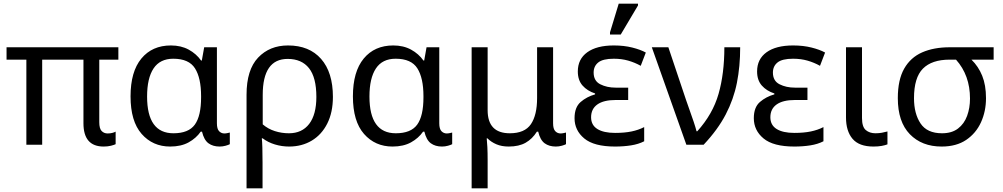

<svg xmlns="http://www.w3.org/2000/svg" viewBox="-20 -796 5517 1056"><path d="M550 10Q439 10 439 -118V-468H212V0H125V-468H16V-536H631V-468H526V-124Q526 -89 539 -75.5Q552 -62 572 -62Q586 -62 597.5 -65Q609 -68 616 -72V-3Q608 1 590.5 5.5Q573 10 550 10Z M916 10Q820 10 759 -59.5Q698 -129 698 -266Q698 -402 757.5 -474Q817 -546 920 -546Q976 -546 1018 -523Q1060 -500 1086 -463H1090L1103 -536H1173V-118Q1173 -87 1185 -74.5Q1197 -62 1214 -62Q1222 -62 1231 -64Q1240 -66 1244 -67V-3Q1237 1 1221 5.5Q1205 10 1188 10Q1151 10 1126.5 -8Q1102 -26 1091 -72H1084Q1059 -36 1017.5 -13Q976 10 916 10ZM934 -63Q1017 -63 1051.5 -110.5Q1086 -158 1086 -261V-267Q1086 -367 1052.5 -420Q1019 -473 933 -473Q860 -473 824.5 -419.5Q789 -366 789 -265Q789 -63 934 -63Z M1336 240V-275Q1336 -412 1399.5 -479Q1463 -546 1564 -546Q1681 -546 1746 -472Q1811 -398 1811 -263Q1811 -178 1780 -116.5Q1749 -55 1694.5 -22.5Q1640 10 1570 10Q1530 10 1492 -1.5Q1454 -13 1425 -35H1420Q1422 -19 1423 17Q1424 53 1424 98V240ZM1569 -63Q1641 -63 1680.5 -114.5Q1720 -166 1720 -263Q1720 -370 1679.5 -421Q1639 -472 1562 -472Q1425 -472 1425 -274V-112Q1454 -87 1491.5 -75Q1529 -63 1569 -63Z M2139 10Q2043 10 1982 -59.5Q1921 -129 1921 -266Q1921 -402 1980.5 -474Q2040 -546 2143 -546Q2199 -546 2241 -523Q2283 -500 2309 -463H2313L2326 -536H2396V-118Q2396 -87 2408 -74.5Q2420 -62 2437 -62Q2445 -62 2454 -64Q2463 -66 2467 -67V-3Q2460 1 2444 5.5Q2428 10 2411 10Q2374 10 2349.5 -8Q2325 -26 2314 -72H2307Q2282 -36 2240.5 -13Q2199 10 2139 10ZM2157 -63Q2240 -63 2274.5 -110.5Q2309 -158 2309 -261V-267Q2309 -367 2275.5 -420Q2242 -473 2156 -473Q2083 -473 2047.5 -419.5Q2012 -366 2012 -265Q2012 -63 2157 -63Z M2574 240V-536H2662V-190Q2662 -63 2784 -63Q2866 -63 2900 -113Q2934 -163 2934 -257V-536H3022V-118Q3022 -87 3034 -74.5Q3046 -62 3063 -62Q3071 -62 3080 -64Q3089 -66 3093 -67V-3Q3086 1 3070 5.5Q3054 10 3037 10Q3000 10 2975.5 -8Q2951 -26 2940 -72H2933Q2908 -32 2871 -11Q2834 10 2778 10Q2739 10 2710 -2.5Q2681 -15 2661 -35H2657Q2659 -17 2660.5 13Q2662 43 2662 84V240Z M3363 10Q3247 10 3193.5 -34.5Q3140 -79 3140 -146Q3140 -206 3173.5 -235Q3207 -264 3253 -277V-282Q3210 -296 3184 -325.5Q3158 -355 3158 -403Q3158 -471 3210 -508.5Q3262 -546 3356 -546Q3412 -546 3457.5 -534.5Q3503 -523 3532 -507L3504 -434Q3472 -452 3435.5 -462.5Q3399 -473 3356 -473Q3296 -473 3270.5 -452.5Q3245 -432 3245 -397Q3245 -351 3281.5 -332.5Q3318 -314 3366 -314H3435V-246H3366Q3300 -246 3265.5 -221.5Q3231 -197 3231 -151Q3231 -108 3265.5 -86.5Q3300 -65 3363 -65Q3415 -65 3453.5 -73Q3492 -81 3523 -97V-19Q3492 -3 3451 3.5Q3410 10 3363 10ZM3335 -606V-618L3383 -776H3489V-766L3394 -606Z M3755 0 3565 -536H3656L3753 -247Q3761 -223 3773 -190Q3785 -157 3795.5 -125.5Q3806 -94 3811 -74H3815Q3900 -168 3932 -279.5Q3964 -391 3964 -536H4051Q4051 -431 4033 -340.5Q4015 -250 3971.5 -166.5Q3928 -83 3850 0Z M4349 10Q4233 10 4179.5 -34.5Q4126 -79 4126 -146Q4126 -206 4159.5 -235Q4193 -264 4239 -277V-282Q4196 -296 4170 -325.5Q4144 -355 4144 -403Q4144 -471 4196 -508.5Q4248 -546 4342 -546Q4398 -546 4443.5 -534.5Q4489 -523 4518 -507L4490 -434Q4458 -452 4421.5 -462.5Q4385 -473 4342 -473Q4282 -473 4256.5 -452.5Q4231 -432 4231 -397Q4231 -351 4267.5 -332.5Q4304 -314 4352 -314H4421V-246H4352Q4286 -246 4251.5 -221.5Q4217 -197 4217 -151Q4217 -108 4251.5 -86.5Q4286 -65 4349 -65Q4401 -65 4439.5 -73Q4478 -81 4509 -97V-19Q4478 -3 4437 3.5Q4396 10 4349 10Z M4784 10Q4705 10 4669 -32.5Q4633 -75 4633 -150V-536H4721V-147Q4721 -98 4742 -80.5Q4763 -63 4795 -63Q4815 -63 4830.5 -66Q4846 -69 4861 -73V-2Q4848 3 4829 6.5Q4810 10 4784 10Z M5159 10Q5050 10 4984 -58Q4918 -126 4918 -256Q4918 -357 4953 -418.5Q4988 -480 5052 -508Q5116 -536 5203 -536H5445V-468H5323Q5361 -431 5382 -379.5Q5403 -328 5403 -256Q5403 -184 5375.5 -123.5Q5348 -63 5294 -26.5Q5240 10 5159 10ZM5161 -63Q5215 -63 5249 -89Q5283 -115 5299 -158.5Q5315 -202 5315 -254Q5315 -382 5238 -468H5203Q5105 -468 5056 -418.5Q5007 -369 5007 -256Q5007 -171 5043 -117Q5079 -63 5161 -63Z"/></svg>

Font: Go Noto Kurrent-Regular
Style: Regular
Weight: 400
Designer: Monotype Design Team
Foundry: Monotype Imaging Inc.
Version: Version 2.012; ttfautohint (v1.8.4.7-5d5b)